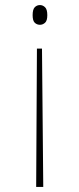

<svg xmlns="http://www.w3.org/2000/svg" viewBox="-20 -562 312 759"><path d="M146 -370 151 177H123L126 -370ZM138 -542Q149 -542 158 -533.5Q167 -525 167 -502Q167 -480 158 -472Q149 -464 138 -464Q126 -464 117.5 -472Q109 -480 109 -502Q109 -525 117.5 -533.5Q126 -542 138 -542Z"/></svg>

Font: Noto Serif Kannada Thin
Style: Regular
Weight: 250
Version: Version 2.003